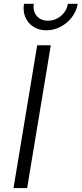

<svg xmlns="http://www.w3.org/2000/svg" viewBox="-20 -958 416 978"><path d="M238.8 -727.5 118.2 0H48.8L169.4 -727.5ZM216.3 -803.7Q178.2 -803.7 150.1 -821.8Q122.1 -839.8 109.1 -870.4Q96.2 -900.9 102.1 -938.5H152.3Q146.5 -900.9 167.2 -876.7Q188 -852.5 224.6 -852.5Q249.5 -852.5 271 -863.8Q292.5 -875 307.1 -894.3Q321.8 -913.6 325.7 -938.5H376Q369.6 -900.9 346.2 -870.4Q322.8 -839.8 288.8 -821.8Q254.9 -803.7 216.3 -803.7Z"/></svg>

Font: Inter 16pt Light
Style: Italic
Weight: 300
Italic angle: -9.3988°
Version: Version 4.001;git-66647c0bb